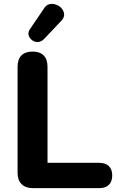

<svg xmlns="http://www.w3.org/2000/svg" viewBox="-20 -974 613 994"><path d="M150 0Q112 0 91.5 -21Q71 -42 71 -79V-628Q71 -667 91 -687Q111 -707 149 -707Q186 -707 206 -687Q226 -667 226 -628V-131H494Q526 -131 543.5 -114Q561 -97 561 -66Q561 -34 543.5 -17Q526 0 494 0ZM208 -772Q193 -757 176 -756.5Q159 -756 145.5 -766.5Q132 -777 128 -792Q124 -807 135 -823L207 -929Q219 -949 236.5 -952.5Q254 -956 271.5 -949.5Q289 -943 300 -929.5Q311 -916 312 -899.5Q313 -883 298 -867Z"/></svg>

Font: Nunito ExtraLight ExtraBold
Style: Regular
Weight: 800
Version: Version 3.602